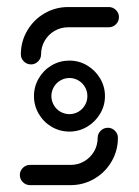

<svg xmlns="http://www.w3.org/2000/svg" viewBox="-20 -539 404 559"><path d="M234.4 -259.3Q234.4 -273.3 227.4 -285.6Q220.4 -297.8 208.3 -304.8Q196.3 -311.9 182.2 -311.9Q168.1 -311.9 155.9 -304.8Q143.7 -297.8 136.7 -285.6Q129.6 -273.3 129.6 -259.3Q129.6 -245.2 136.7 -233Q143.7 -220.7 155.9 -213.7Q168.1 -206.7 182.2 -206.7Q196.3 -206.7 208.3 -213.7Q220.4 -220.7 227.4 -233Q234.4 -245.2 234.4 -259.3ZM78.9 -259.3Q78.9 -287 92.8 -310.9Q106.7 -334.8 130.4 -348.7Q154.1 -362.6 182.2 -362.6Q210 -362.6 233.7 -348.5Q257.4 -334.4 271.5 -310.7Q285.6 -287 285.6 -259.3Q285.6 -231.5 271.5 -207.8Q257.4 -184.1 233.7 -170Q210 -155.9 182.2 -155.9Q154.1 -155.9 130.4 -169.8Q106.7 -183.7 92.8 -207.6Q78.9 -231.5 78.9 -259.3ZM294.1 -167Q305.9 -167 314.6 -158.3Q323.3 -149.6 323.3 -137.8Q323.3 -100.4 304.8 -68.7Q286.3 -37 254.6 -18.5Q223 0 185.6 0H67.4Q55.2 0 46.5 -8.7Q37.8 -17.4 37.8 -29.6Q37.8 -41.5 46.5 -50.2Q55.2 -58.9 67.4 -58.9H185.6Q207 -58.9 225.2 -69.4Q243.3 -80 253.9 -98.1Q264.4 -116.3 264.4 -137.8Q264.4 -149.6 273.1 -158.3Q281.9 -167 294.1 -167ZM70.4 -351.5Q58.1 -351.5 49.4 -360.2Q40.7 -368.9 40.7 -380.7Q40.7 -418.1 59.3 -449.8Q77.8 -481.5 109.4 -500Q141.1 -518.5 178.5 -518.5H296.7Q308.9 -518.5 317.6 -509.8Q326.3 -501.1 326.3 -489.3Q326.3 -477 317.6 -468.3Q308.9 -459.6 296.7 -459.6H178.5Q157 -459.6 138.9 -449.1Q120.7 -438.5 110.2 -420.4Q99.6 -402.2 99.6 -380.7Q99.6 -368.9 90.9 -360.2Q82.2 -351.5 70.4 -351.5Z"/></svg>

Font: 26F Galaxy Hebrew Medium
Style: Regular
Weight: 500
Designer: C₂₉H₂₅N₃O₅
Version: Version 1.000